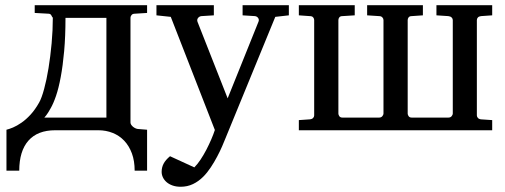

<svg xmlns="http://www.w3.org/2000/svg" viewBox="-20 -502 1946 740"><path d="M390.1 -433.1H232.4Q232.4 -361.8 227.3 -305.2Q222.2 -248.5 214.1 -205.3Q206.1 -162.1 195.8 -132.1Q185.5 -102.1 174.8 -84Q169.9 -75.2 165.8 -68.6Q161.6 -62 158.2 -57.6Q154.3 -52.2 150.9 -48.8H390.1ZM500 -449.2Q490.7 -449.2 486.8 -443.8Q482.9 -438.5 482.9 -434.1V-29.8Q482.9 -25.4 485.8 -21Q488.8 -16.6 492.9 -13.2Q497.1 -9.8 502 -7.6Q506.8 -5.4 511.2 -4.9L546.9 -2V155.8H499Q499 118.2 488.3 89.1Q477.5 60.1 458.7 40.3Q439.9 20.5 414.3 10.3Q388.7 0 358.9 0H192.9Q125 0 89.6 40Q54.2 80.1 54.2 155.8H4.9V-2Q15.1 -4.4 30.3 -10.7Q45.4 -17.1 62.7 -29.1Q80.1 -41 97.7 -60.1Q115.2 -79.1 130.9 -106.9Q140.6 -124 150.1 -159.2Q159.7 -194.3 167 -239.3Q174.3 -284.2 179 -335Q183.6 -385.7 183.6 -434.1Q181.6 -435.5 180.4 -438Q179.2 -440.4 177.7 -443.1Q176.3 -445.8 173.6 -447.5Q170.9 -449.2 166.5 -449.2L113.8 -452.1V-481.9H546.9V-452.1Z M1041 -437 849.1 30.8Q844.2 43 836.2 61.8Q828.1 80.6 817.1 101.3Q806.2 122.1 792.5 142.8Q778.8 163.6 763.2 179.2Q745.1 197.3 723.6 207.5Q702.1 217.8 676.3 217.8Q658.7 217.8 645 212.9Q631.3 208 622.1 200Q612.8 191.9 607.9 181.6Q603 171.4 603 160.2Q603 143.1 610.6 128.7Q618.2 114.3 635.3 100.1L729 143.1Q741.2 130.9 753.2 112.8Q765.1 94.7 775.4 75Q785.6 55.2 794.2 35.4Q802.7 15.6 808.1 -1L638.2 -437L583 -442.9V-481.9H804.2V-442.9L756.3 -439.9Q748 -439 743.2 -432.6Q738.3 -426.3 741.2 -418L857.4 -123L976.1 -418Q979.5 -425.8 975.1 -432.4Q970.7 -439 962.4 -439.9L915 -442.9V-481.9H1093.3V-442.9Z M1131.8 0V-39.1L1173.8 -42Q1183.1 -43 1187 -47.6Q1190.9 -52.2 1190.9 -57.1V-424.8Q1190.9 -430.2 1187 -435.1Q1183.1 -439.9 1173.8 -439.9L1131.8 -442.9V-481.9H1347.2V-442.9L1299.8 -439.9Q1291.5 -439.9 1287.8 -435.1Q1284.2 -430.2 1284.2 -424.8V-64Q1284.2 -59.6 1287.8 -54.2Q1291.5 -48.8 1299.8 -48.8H1440.9Q1449.2 -48.8 1453.6 -54.2Q1458 -59.6 1458 -64V-424.8Q1458 -430.2 1453.6 -435.1Q1449.2 -439.9 1440.9 -439.9L1395 -442.9V-481.9H1609.9V-442.9L1566.9 -439.9Q1558.6 -439.9 1554.9 -435.1Q1551.3 -430.2 1551.3 -424.8V-64Q1551.3 -59.6 1554.9 -54.2Q1558.6 -48.8 1566.9 -48.8H1708Q1716.3 -48.8 1720.7 -54.2Q1725.1 -59.6 1725.1 -64V-424.8Q1725.1 -430.2 1720.7 -434.6Q1716.3 -439 1708 -439.9L1662.1 -442.9V-481.9H1877V-442.9L1834 -439.9Q1825.7 -439 1821.8 -434.6Q1817.9 -430.2 1817.9 -424.8V-57.1Q1817.9 -52.2 1821.8 -47.6Q1825.7 -43 1834 -42L1877 -39.1V0Z"/></svg>

Font: Charis SIL CyrE
Style: Regular
Weight: 400
Foundry: SIL International
Version: Version 5.000